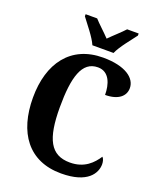

<svg xmlns="http://www.w3.org/2000/svg" viewBox="-168 -1032 944 1143"><g transform="rotate(20 304.0 -460.5)"><path d="M274 -771H408C427 -816 481 -880 509 -918V-931H436C415 -907 367 -865 340 -837C314 -865 267 -907 246 -931H173V-918C201 -880 255 -816 274 -771ZM359 10C528 10 571 -69 571 -125C571 -141 566 -160 557 -168C527 -122 479 -69 386 -69C263 -69 218 -158 218 -358C218 -549 250 -659 351 -659C424 -659 446 -585 446 -519C530 -519 571 -557 571 -607C571 -671 501 -724 360 -724C155 -724 48 -575 48 -358C48 -137 152 10 359 10Z"/></g></svg>

Font: Noto Serif Sinhala Condensed ExtraBold
Style: Regular
Weight: 800
Width: 3
Designer: Jelle Bosma - Monotype Design Team
Foundry: Monotype Imaging Inc.
Version: Version 2.007